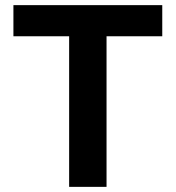

<svg xmlns="http://www.w3.org/2000/svg" viewBox="-20 -727 683 747"><path d="M32.2 -707H611.3V-585.9H394.5V0H249V-585.9H32.2Z"/></svg>

Font: Pretendard
Style: Bold
Weight: 700
Designer: Base glyphs from Inter by Rasmus Andersson; Hangeul glyphs from Noto Sans CJK(Source Han Sans) by Jang Soo-young and Kan
Foundry: Kil Hyung-jin
Version: Version 1.309